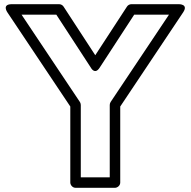

<svg xmlns="http://www.w3.org/2000/svg" viewBox="-20 -870 910 915"><path d="M82.8 -800H248.5L413.1 -547.4C413.1 -547.4 431.5 -511.4 454.9 -547.4L619.5 -800H785.2L507.2 -383.9C504.5 -379.8 503 -374 503 -370V-25H365V-370C365 -375 363 -380.6 360.8 -383.9ZM36 -850C-12.5 -850 15.2 -811.1 15.2 -811.1L315 -362.4V0C315 10.7 324.9 25 340 25H528C538.7 25 553 15.1 553 0V-362.4L852.8 -811.1C879.7 -851.4 832 -850 832 -850H606C598.1 -850 589.7 -845.8 585.1 -838.6L434 -606.8L282.9 -838.6C278.6 -845.3 270.5 -850 262 -850Z"/></svg>

Font: Hussar Ekologiczny
Style: Regular
Weight: 400
Foundry: Cannot Into Space Fonts
Version: Version 0.97